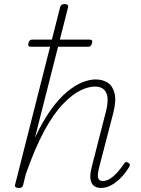

<svg xmlns="http://www.w3.org/2000/svg" viewBox="-20 -910 692 945"><path d="M478 15Q461 15 449 9Q437 3 430.5 -10.5Q424 -24 424.5 -44.5Q425 -65 433 -94L497 -344Q518 -418 504 -451Q490 -484 447 -484Q415 -484 375 -464.5Q335 -445 289 -397Q243 -349 197.5 -265Q152 -181 107 -53L94 0Q92 8 87.5 11.5Q83 15 73 15Q62 15 57 11Q52 7 54 0L276 -875Q279 -883 283.5 -886.5Q288 -890 299 -890Q307 -890 312 -886Q317 -882 315 -874L152 -232Q190 -313 229.5 -368.5Q269 -424 309.5 -457.5Q350 -491 385.5 -505Q421 -519 451 -519Q485 -519 510 -503Q535 -487 544 -450Q553 -413 537 -352L471 -98Q464 -72 462 -54.5Q460 -37 466 -28Q472 -19 485 -19Q505 -19 524 -32Q543 -45 560.5 -65Q578 -85 591 -105Q595 -112 600 -112.5Q605 -113 611 -109Q620 -103 619.5 -98.5Q619 -94 616 -89Q603 -66 581.5 -42Q560 -18 533 -1.5Q506 15 478 15ZM132 -680Q122 -680 120 -684.5Q118 -689 120 -698Q123 -708 127 -711.5Q131 -715 140 -715H420Q431 -715 433 -710.5Q435 -706 433 -698Q430 -688 426 -684Q422 -680 412 -680Z"/></svg>

Font: Playwrite IS Thin
Style: Regular
Weight: 250
Designer: Veronika Burian, José Scaglione
Foundry: TypeTogether
Version: Version 1.002